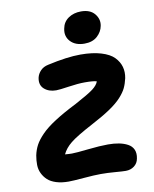

<svg xmlns="http://www.w3.org/2000/svg" viewBox="-96 -984 841 1046"><g transform="rotate(-10 324.0 -460.5)"><path d="M414.1 -734.9Q363.8 -734.9 336.7 -763.9Q309.6 -793 318.8 -835Q325.2 -870.6 354.5 -890.9Q383.8 -911.1 424.8 -911.1Q475.1 -911.1 499.8 -881.1Q524.4 -851.1 517.1 -814.9Q511.2 -782.7 484.9 -758.8Q458.5 -734.9 414.1 -734.9ZM198.2 -9.8Q159.7 -9.8 130.1 -19Q100.6 -28.3 83.3 -44.2Q65.9 -60.1 55.4 -81.8Q44.9 -103.5 44.4 -128.7Q43.9 -153.8 48.8 -181.2Q55.2 -211.4 68.6 -236.6Q82 -261.7 110.4 -291Q138.7 -320.3 188 -352.1Q237.3 -383.8 309.1 -419.9Q383.8 -460 410.4 -480.2Q437 -500.5 443.8 -521Q425.8 -526.9 378.9 -526.9Q340.3 -526.9 287.8 -519Q235.4 -511.2 217.8 -511.2Q177.7 -511.2 152.3 -533.4Q127 -555.7 134.8 -595.2Q139.6 -616.7 155.8 -633.5Q171.9 -650.4 198.2 -655.8Q306.6 -680.2 380.9 -680.2Q447.3 -680.2 494.9 -665.8Q542.5 -651.4 565.9 -627Q589.4 -602.5 597.4 -573.5Q605.5 -544.4 599.1 -511.2Q592.3 -481 581.5 -458.5Q570.8 -436 547.1 -409.9Q523.4 -383.8 482.7 -356.2Q441.9 -328.6 379.9 -295.9Q287.1 -246.6 253.2 -219.2Q219.2 -191.9 204.1 -159.2Q226.6 -157.2 242.2 -157.2Q265.1 -157.2 332.3 -164.6Q399.4 -171.9 443.8 -171.9Q477.1 -171.9 503.9 -166.7Q530.8 -161.6 552.2 -150.1Q573.7 -138.7 582.8 -117.9Q591.8 -97.2 585.9 -68.8Q581.5 -43.5 561.8 -28.3Q542 -13.2 515.1 -13.2Q497.1 -13.2 456.1 -16.6Q415 -20 377 -20Q342.8 -20 282.2 -14.9Q221.7 -9.8 198.2 -9.8Z"/></g></svg>

Font: Shantell Sans Irregular
Style: Bold Italic
Weight: 700
Italic angle: -11.31°
Designer: Stephen Nixon, Anya Danilova, Shantell Martin
Foundry: Arrow Type
Version: Version 1.006;[9816181b4]